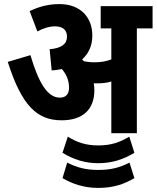

<svg xmlns="http://www.w3.org/2000/svg" viewBox="-20 -652 767 940"><path d="M442 -210C442 -222 441 -233 439 -244C445 -244 450 -244 456 -244C480 -244 503 -246 525 -253V0H650V-513H727V-622H473V-513H525V-361C498 -351 473 -347 443 -347C423 -347 407 -349 391 -352C388 -355 385 -358 382 -361C414 -390 432 -428 432 -478C432 -567 374 -632 271 -632C211 -632 167 -617 125 -598L163 -498C192 -514 222 -523 250 -523C286 -523 308 -506 308 -473C308 -437 282 -416 223 -411L233 -307C250 -308 267 -311 283 -314C305 -288 318 -259 318 -222C318 -192 303 -174 273 -174C214 -174 170 -243 129 -382L18 -349C87 -132 163 -63 282 -63C385 -63 442 -116 442 -210ZM461 147C528 147 583 129 638 96L613 17C566 45 524 60 461 60C399 60 355 44 312 17L286 96C340 129 396 147 461 147ZM461 268C536 268 589 249 638 220L614 144C564 170 519 180 461 180C403 180 357 169 309 144L286 220C332 247 389 268 461 268Z"/></svg>

Font: Noto Sans Devanagari UI Condensed
Style: Bold
Weight: 700
Width: 3
Designer: Jelle Bosma - Monotype Design Team
Foundry: Monotype Imaging Inc.
Version: Version 2.004